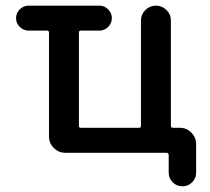

<svg xmlns="http://www.w3.org/2000/svg" viewBox="-20 -565 746 683"><path d="M334 -544.9Q351.6 -544.9 364.7 -531.7Q377.9 -518.6 377.9 -500.5Q377.9 -482.4 364.7 -469.2Q351.6 -456.1 334 -456.1H267.6Q260.7 -456.1 260.7 -449.2V-117.2Q260.7 -110.4 267.6 -110.4H474.6Q481.4 -110.4 481.4 -117.2V-492.2Q481.4 -513.7 497.1 -529.3Q512.7 -544.9 534.7 -544.9Q556.6 -544.9 572.3 -529.3Q587.9 -513.7 587.9 -492.2V-117.2Q587.9 -110.4 595.7 -110.4H620.1Q643.6 -110.4 660.6 -93.3Q677.7 -76.2 677.7 -52.7V48.8Q677.7 69.3 663.6 83.5Q649.4 97.7 628.9 97.7Q608.4 97.7 594.2 83.5Q580.1 69.3 580.1 48.8V-13.7Q580.1 -21.5 572.3 -21.5H211.9Q188.5 -21.5 171.4 -38.6Q154.3 -55.7 154.3 -79.1V-449.2Q154.3 -456.1 146.5 -456.1H82Q63.5 -456.1 50.3 -469.2Q37.1 -482.4 37.1 -500.5Q37.1 -518.6 50.3 -531.7Q63.5 -544.9 82 -544.9Z"/></svg>

Font: Gen Jyuu Gothic P Medium
Style: Regular
Weight: 500
Designer: [Source Han Sans]
Ryoko NISHIZUKA  (kana & ideographs); Paul D. Hunt (Latin, Greek & Cyrillic); Wenlong ZHANG  (bopomofo
Version: Version 1.002.20150607